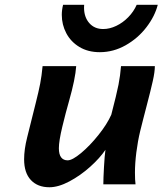

<svg xmlns="http://www.w3.org/2000/svg" viewBox="-20 -769 678 801"><path d="M419.9 -144Q397 -109.9 356.2 -73.2Q315.4 -36.6 269.5 -12.2Q223.6 12.2 186 12.2Q137.2 12.2 108.9 -17.8Q80.6 -47.9 80.6 -104.5Q80.6 -145.5 93.3 -195.8L128.9 -338.4Q141.6 -388.7 147.7 -420.4Q153.8 -452.1 157.7 -493.2H297.9Q294.4 -440.4 268.1 -347.7Q254.4 -300.3 240 -240.5Q225.6 -180.7 225.6 -150.4Q225.6 -125 235.1 -112.5Q244.6 -100.1 262.2 -100.1Q281.7 -100.1 318.4 -130.6Q355 -161.1 390.9 -206.1Q426.8 -251 444.3 -290.5Q466.8 -377 474.4 -415.8Q481.9 -454.6 484.9 -493.2H626Q626 -469.2 617.4 -430.9Q608.9 -392.6 590.8 -323.7Q584.5 -299.3 577.9 -273.9Q571.3 -248.5 564.9 -222.2Q554.7 -179.7 548.8 -133.3Q543 -86.9 543 -48.8Q543 -17.6 545.4 0H411.1Q411.1 -22.9 413.8 -72Q416.5 -121.1 419.9 -144ZM396.5 -551.3Q347.2 -551.3 311.3 -573Q275.4 -594.7 256.6 -630.4Q237.8 -666 237.8 -707Q237.8 -727.5 243.2 -749H331.1Q330.6 -745.1 330.6 -737.3Q330.6 -697.8 352.3 -672.9Q374 -647.9 410.6 -647.9Q437.5 -647.9 465.1 -661.1Q492.7 -674.3 515.1 -697.3Q537.6 -720.2 550.3 -749H638.2Q626 -701.2 590.8 -655.3Q555.7 -609.4 504.4 -580.3Q453.1 -551.3 396.5 -551.3Z"/></svg>

Font: Lesson One
Style: Bold Italic
Weight: 700
Italic angle: -14°
Designer: But Ko, Victor Gaultney, Annie Olsen, Julie Remington, Don Collingsworth, Eric Hays, Becca Hirsbrunner
Version: Version 1.100